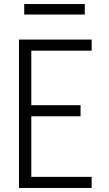

<svg xmlns="http://www.w3.org/2000/svg" viewBox="-20 -931 540 951"><path d="M74 0V-735H434V-680H135V-410H379V-355H135V-55H434V0ZM100 -859V-911H400V-859Z"/></svg>

Font: Iosevka Fixed Light
Style: Regular
Weight: 300
Monospace: yes
Designer: Belleve Invis
Foundry: Belleve Invis
Version: Version 32.3.0